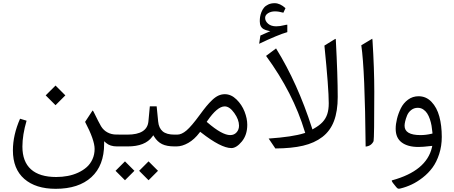

<svg xmlns="http://www.w3.org/2000/svg" viewBox="-20 -909 2816 1192"><path d="M324.7 -377.9 385.7 -316.9 324.7 -255.9 263.7 -316.9ZM626.5 -16.1Q626.5 118.7 547.4 190.9Q468.3 263.2 325.7 263.2Q201.7 263.2 130.9 201.7Q60.1 140.1 60.1 24.4Q60.1 -70.3 104.5 -171.9L145 -159.7Q119.1 -71.3 119.1 1Q119.1 94.7 172.4 142.3Q225.6 189.9 329.1 189.9Q366.2 189.9 400.6 183.3Q435.1 176.8 465.6 162.6Q496.1 148.4 518.6 128.4Q541 108.4 554.2 79.3Q567.4 50.3 567.4 15.6Q567.4 -39.6 508.3 -152.3L553.2 -220.7Q554.2 -222.7 555.2 -223.1Q559.1 -220.2 564.9 -207.5Q579.1 -178.7 589.1 -158.9Q599.1 -139.2 607.4 -125Q623 -99.6 647.7 -86.7Q672.4 -73.7 701.7 -73.7H716.8Q717.8 -72.8 718.8 -69.8Q719.7 -66.9 720.7 -59.3Q721.7 -51.8 721.7 -42.5V-30.3Q721.7 -24.4 721.2 -19.5Q720.7 -14.6 720.2 -11.2Q719.7 -7.8 719 -5.4Q718.3 -2.9 717.8 -1.7Q717.3 -0.5 716.8 0H706.5Q663.6 0 638.7 -21.5L626.5 -32.2Z M902.3 92.8 960.9 151.4 902.3 210 843.8 151.4ZM755.9 92.8 814.5 151.4 755.9 210 697.3 151.4ZM711.9 -73.2H770.5Q893.6 -73.2 901.4 -155.3L910.2 -249H952.6L961.9 -154.8Q965.8 -113.8 990 -93.5Q1014.2 -73.2 1063 -73.2H1072.3Q1077.1 -68.4 1077.1 -42.5V-30.3Q1077.1 -4.9 1072.3 0H1064Q1015.1 0 986.1 -14.4Q957 -28.8 937.5 -60.1L931.6 -69.3L925.3 -60.5Q881.3 0 772.9 0H711.9Q702.1 0 697.3 -6.6Q692.4 -13.2 692.4 -30.3V-42.5Q692.4 -59.6 697 -66.4Q701.7 -73.2 711.9 -73.2Z M1067.4 0Q1057.6 0 1052.7 -6.6Q1047.9 -13.2 1047.9 -30.3V-42.5Q1047.9 -59.6 1052.5 -66.4Q1057.1 -73.2 1067.4 -73.2H1080.1Q1107.4 -73.2 1137.9 -99.1Q1168.5 -125 1220.2 -195.8Q1243.7 -228 1261 -249Q1278.3 -270 1297.9 -288.6Q1317.4 -307.1 1336.4 -315.7Q1355.5 -324.2 1375.5 -324.2Q1415 -324.2 1448.2 -291.7Q1481.4 -259.3 1498.3 -216.1Q1515.1 -172.9 1515.1 -134.3Q1515.1 -71.3 1481.4 -30.5Q1447.8 10.3 1416.5 10.3Q1352.1 10.3 1228.5 -86.4L1222.7 -90.8L1218.3 -85Q1187 -43.5 1148.9 -21.7Q1110.8 0 1075.7 0ZM1409.2 -70.3Q1433.6 -70.3 1448.7 -87.2Q1463.9 -104 1463.9 -128.9Q1463.9 -166 1434.6 -207.3Q1405.3 -248.5 1375 -248.5Q1329.1 -248.5 1267.1 -158.2L1263.2 -152.3L1268.1 -148.4Q1358.9 -70.3 1409.2 -70.3Z M1588.9 -637.2 1596.7 -688.5 1647.5 -710.9 1658.2 -715.3 1647 -717.8Q1627.9 -721.7 1616.5 -728.3Q1605 -734.9 1598.9 -746.8Q1592.8 -758.8 1592.8 -777.3Q1592.8 -790.5 1594.7 -804Q1596.7 -817.4 1602.8 -833.3Q1608.9 -849.1 1618.7 -861.1Q1628.4 -873 1645.5 -881.1Q1662.6 -889.2 1685.1 -889.2Q1718.8 -889.2 1752.4 -858.4L1739.3 -830.1Q1709.5 -838.4 1687.5 -838.4Q1662.1 -838.4 1644 -826.9Q1626 -815.4 1626 -797.9Q1626 -777.8 1644.5 -761.7Q1663.1 -745.6 1694.8 -745.6Q1718.3 -745.6 1744.1 -752.4Q1759.3 -756.3 1763.7 -755.4V-709.5Q1749.5 -705.6 1731.4 -699Q1713.4 -692.4 1691.4 -683.3Q1669.4 -674.3 1643.8 -662.8Q1618.2 -651.4 1588.9 -637.2ZM1872.6 -90.8Q1800.3 -331.5 1631.8 -562L1691.9 -606.9Q1692.9 -607.9 1693.8 -608.4Q1694.3 -607.9 1694.6 -607.4Q1694.8 -606.9 1695.3 -606Q1827.1 -393.1 1917 -113.8L1919.4 -105.5L1927.2 -109.9Q1962.4 -129.4 1982.4 -150.9Q2002.4 -172.4 2011.7 -200.4Q2021 -228.5 2021 -268.1Q2021 -359.9 1994.1 -626L2056.6 -664.6Q2061 -667.5 2063.5 -668Q2064 -667 2064.5 -665.3Q2064.9 -663.6 2064.9 -661.1Q2076.7 -438 2076.7 -307.1Q2076.7 -218.8 2053.5 -157.5Q2030.3 -96.2 1981.2 -58.6Q1932.1 -21 1861.3 -4.4Q1790.5 12.2 1689.5 12.7L1647.9 -48.8Q1796.4 -59.1 1868.2 -82L1875 -84Z M2223.1 -627.9 2290 -668Q2290.5 -668.5 2291 -668.5Q2292 -666 2292.5 -660.2Q2303.7 -482.9 2303.7 -340.3Q2303.7 -54.7 2299.3 -32.7Q2285.2 -2.4 2250 1Q2245.6 -474.1 2223.1 -627.9Z M2653.3 -2.4Q2606 3.4 2577.6 3.4Q2511.2 3.4 2473.9 -24.7Q2436.5 -52.7 2436.5 -109.4Q2436.5 -138.2 2444.6 -171.1Q2452.6 -204.1 2468.5 -236.6Q2484.4 -269 2513.2 -290.3Q2542 -311.5 2578.6 -311.5Q2625.5 -311.5 2658.9 -276.6Q2692.4 -241.7 2707.5 -185.8Q2722.7 -129.9 2722.7 -59.1Q2722.7 -2 2706.5 47.6Q2690.4 97.2 2665 131.6Q2639.6 166 2605 193.1Q2570.3 220.2 2536.1 236.3Q2502 252.4 2465.8 261.2Q2456.5 263.7 2451.4 262Q2446.3 260.3 2439.9 252.4L2419.9 227.5Q2417 224.1 2415 220.2Q2413.1 216.3 2412.4 214.4Q2411.6 212.4 2412.1 211.9Q2412.1 211.4 2414.6 210.4Q2627.4 152.3 2661.6 6.3L2663.6 -3.4ZM2491.7 -128.4Q2491.7 -70.3 2590.8 -70.3Q2624 -70.3 2659.2 -78.6L2665 -80.1L2664.6 -86.4Q2662.6 -108.4 2659.2 -128.4Q2655.8 -148.4 2648.7 -169.4Q2641.6 -190.4 2631.8 -205.3Q2622.1 -220.2 2607.2 -230Q2592.3 -239.7 2573.7 -239.7Q2550.3 -239.7 2532.7 -225.8Q2515.1 -211.9 2507.1 -191.7Q2499 -171.4 2495.4 -155.3Q2491.7 -139.2 2491.7 -128.4Z"/></svg>

Font: Sahel Light FD
Style: Light-FD
Weight: 300
Foundry: Saber Rastikerdar (saber.rastikerdar@gmail.com)
Version: Version 3.3.0